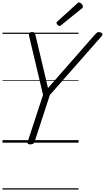

<svg xmlns="http://www.w3.org/2000/svg" viewBox="-20 -1153 848 1552"><path d="M224 14Q198 14 203 -5L328 -386L215 -863Q211 -879 218 -886.5Q225 -894 238 -894Q253 -894 258 -888.5Q263 -883 266 -872L368 -441L746 -872Q760 -887 769 -892Q778 -897 792 -891Q804 -888 807.5 -879.5Q811 -871 800 -859L383 -385L259 -5Q253 14 224 14ZM462 -943Q454 -943 445.5 -951.5Q437 -960 437 -967Q437 -970 437.5 -972.5Q438 -975 443 -979L603 -1124Q608 -1128 610.5 -1130.5Q613 -1133 618 -1133Q625 -1133 632.5 -1128Q640 -1123 645 -1115Q650 -1107 650 -1101Q650 -1097 649 -1093.5Q648 -1090 643 -1086L475 -950Q471 -947 468 -945Q465 -943 462 -943ZM0 369H615V379H0ZM0 -20H615V0H0ZM0 -505H615V-500H0ZM0 -889H615V-879H0Z"/></svg>

Font: Playwrite HR Guides
Style: Regular
Weight: 400
Designer: Veronika Burian, José Scaglione
Foundry: TypeTogether
Version: Version 1.003